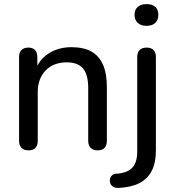

<svg xmlns="http://www.w3.org/2000/svg" viewBox="-20 -726 853 936"><path d="M118 7Q97 7 85 -5Q73 -17 73 -40V-448Q73 -471 85 -482.5Q97 -494 118 -494Q139 -494 150.5 -482.5Q162 -471 162 -448V-366L151 -381Q172 -438 219.5 -467Q267 -496 328 -496Q387 -496 425 -475Q463 -454 482 -411Q501 -368 501 -302V-40Q501 -17 489.5 -5Q478 7 456 7Q434 7 422 -5Q410 -17 410 -40V-297Q410 -362 385 -392Q360 -422 305 -422Q241 -422 202.5 -382.5Q164 -343 164 -276V-40Q164 7 118 7ZM560 190Q544 191 533 185Q522 179 518 168.5Q514 158 516 147.5Q518 137 525.5 129.5Q533 122 546 121Q599 118 624 92.5Q649 67 649 13V-448Q649 -471 661 -482.5Q673 -494 695 -494Q716 -494 728 -482.5Q740 -471 740 -448V6Q740 68 719.5 107.5Q699 147 659 167Q619 187 560 190ZM694 -600Q667 -600 651.5 -614.5Q636 -629 636 -653Q636 -679 651.5 -692.5Q667 -706 694 -706Q722 -706 737 -692.5Q752 -679 752 -653Q752 -629 737 -614.5Q722 -600 694 -600Z"/></svg>

Font: Nunito Medium
Style: Regular
Weight: 500
Designer: Vernon Adams
Foundry: Vernon Adams
Version: Version 3.602